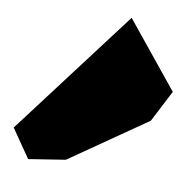

<svg xmlns="http://www.w3.org/2000/svg" viewBox="-16 -792 272 280"><g transform="rotate(90 120.0 -652.0)"><path d="M212 -557 166 -536 6 -708 114 -768 156 -736 213 -612Z"/></g></svg>

Font: Chau Philomene One
Style: Regular
Weight: 400
Designer: Vicente Lamonaca
Foundry: TipoType
Version: Version 1.002